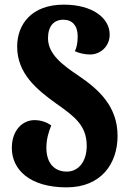

<svg xmlns="http://www.w3.org/2000/svg" viewBox="-20 -794 559 828"><path d="M267 14C416 14 487 -88 487 -208C487 -334 408 -407 318 -468C251 -513 187 -560 187 -629C187 -682 213 -709 253 -709C292 -709 315 -683 315 -638C315 -607 310 -588 303 -573C324 -564 346 -559 369 -559C411 -559 453 -592 453 -645C453 -717 378 -774 255 -774C116 -774 54 -689 54 -593C54 -477 138 -408 223 -347C301 -292 354 -253 354 -165C354 -98 319 -54 268 -54C214 -54 180 -91 180 -157C180 -192 189 -224 201 -253C182 -267 156 -276 129 -276C77 -276 31 -232 31 -156C31 -62 109 14 267 14Z"/></svg>

Font: Noto Serif Georgian Condensed Black
Style: Regular
Weight: 900
Width: 3
Designer: Monotype Design Team, Akaki Razmadze
Foundry: Google LLC
Version: Version 2.003